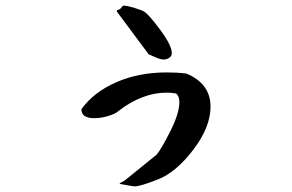

<svg xmlns="http://www.w3.org/2000/svg" viewBox="-20 -664 1040 684"><path d="M270 -275Q314 -336 394 -371Q474 -406 574 -406Q612 -406 644 -402Q730 -366 730 -284Q730 -211 668.5 -130.5Q607 -50 543 -25Q480 0 459 0Q455 0 406 -9Q406 -12 423 -20L538 -113Q556 -135 587.5 -198Q619 -261 619 -300Q619 -322 607 -331Q590 -334 574 -334Q486 -334 400 -267Q390 -258 364.5 -250.5Q339 -243 316 -243Q270 -243 270 -275ZM396 -625Q396 -628 401 -629Q409 -631 414 -639Q417 -644 421 -644Q433 -644 460 -635.5Q487 -627 493 -623Q510 -613 551 -557.5Q592 -502 592 -475Q592 -464 583 -458Q574 -452 563 -452Q555 -452 545 -455.5Q535 -459 524.5 -464Q514 -469 510 -470L397 -622Q396 -623 396 -625Z"/></svg>

Font: NaniFont Regular
Style: Regular
Weight: 400
Designer: Nanigashitei
Version: Version 1.036